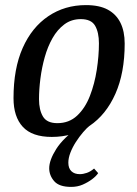

<svg xmlns="http://www.w3.org/2000/svg" viewBox="-20 -528 539 753"><path d="M259 205Q212 205 192.5 182.5Q173 160 173 132Q173 100 200.5 56.5Q228 13 290 -31L334 -37Q321 -27 306 -9.5Q291 8 277.5 29Q264 50 256 71Q248 92 248 110Q248 132 260 143.5Q272 155 293 155Q306 155 320.5 150Q335 145 349 133L365 151Q357 163 341 175Q325 187 304.5 196Q284 205 259 205ZM183 9Q106 9 69.5 -30.5Q33 -70 33 -143Q33 -259 69 -340Q105 -421 169.5 -464.5Q234 -508 317 -508Q370 -508 403 -490Q436 -472 452.5 -438.5Q469 -405 469 -357Q469 -242 432.5 -160Q396 -78 331.5 -34.5Q267 9 183 9ZM205 -45Q251 -45 282.5 -74.5Q314 -104 332.5 -151.5Q351 -199 359.5 -254Q368 -309 368 -358Q368 -401 353 -427Q338 -453 297 -453Q260 -453 232.5 -432.5Q205 -412 186 -378.5Q167 -345 155.5 -304Q144 -263 138.5 -220Q133 -177 133 -139Q133 -97 148.5 -71Q164 -45 205 -45Z"/></svg>

Font: Manuale Medium
Style: Italic
Weight: 500
Italic angle: -11°
Version: Version 1.002